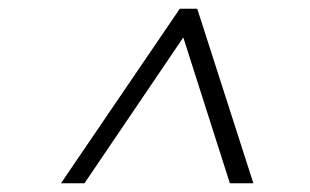

<svg xmlns="http://www.w3.org/2000/svg" viewBox="-20 -693 711 441"><path d="M393 -673H433L562 -272H508L401 -607L174 -272H120Z"/></svg>

Font: Fahkwang ExtraLight
Style: Italic
Weight: 275
Italic angle: -10°
Designer: Suppakit Chalermlarp | Katatrad Co.,Ltd.
Foundry: Cadson Demak Co.,Ltd.
Version: Version 1.000; ttfautohint (v1.6)